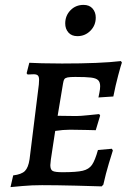

<svg xmlns="http://www.w3.org/2000/svg" viewBox="-20 -758 531 786"><path d="M236 -53Q293 -53 318.5 -59Q344 -65 356.5 -83Q369 -101 381 -144L438 -149L442 -142Q438 -130 425.5 -88.5Q413 -47 403 -2L396 5Q371 4 290 2Q209 0 152 0Q110 0 72 3.5Q34 7 23 8L34 -40Q68 -44 82 -58Q96 -72 101 -106L139 -412Q140 -420 140 -431Q140 -444 135 -449Q130 -454 118 -454L93 -453L89 -458L100 -501Q113 -500 151.5 -499Q190 -498 234 -498Q392 -498 475 -508L479 -502Q475 -491 464 -450Q453 -409 444 -363L383 -359Q384 -364 387 -379Q390 -394 390 -405Q390 -422 381.5 -430Q373 -438 352.5 -440.5Q332 -443 288 -443Q266 -443 256.5 -441Q247 -439 243.5 -434Q240 -429 238 -416L216 -284L292 -283Q309 -283 342 -286.5Q375 -290 386 -291L390 -285L372 -225Q361 -225 330.5 -226Q300 -227 267 -227Q238 -227 206 -222L195 -150Q186 -94 186 -82Q186 -63 196 -58Q206 -53 236 -53ZM247 -662Q247 -694 268.5 -716Q290 -738 322 -738Q346 -738 359 -723Q372 -708 372 -686Q372 -654 350 -632Q328 -610 297 -610Q273 -610 260 -625Q247 -640 247 -662Z"/></svg>

Font: Alegreya SC Medium
Style: Italic
Weight: 500
Italic angle: -7°
Designer: Juan Pablo del Peral
Foundry: Huerta Tipografica
Version: Version 2.007; ttfautohint (v1.6)